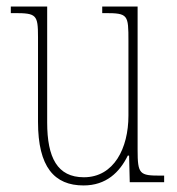

<svg xmlns="http://www.w3.org/2000/svg" viewBox="-20 -556 540 586"><path d="M235 10C304 10 345 -30 370 -81H374L376 0H481V-20H470C406 -20 400 -24 400 -99V-536H292V-516H300C371 -516 372 -511 372 -431V-203C372 -104 328 -15 236 -15C155 -15 124 -75 124 -182V-536H13V-516H24C91 -516 96 -511 96 -443V-184C96 -46 146 10 235 10Z"/></svg>

Font: Noto Serif Georgian Condensed Thin
Style: Regular
Weight: 100
Width: 3
Designer: Monotype Design Team, Akaki Razmadze
Foundry: Google LLC
Version: Version 2.003